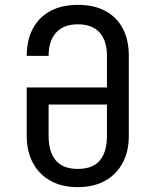

<svg xmlns="http://www.w3.org/2000/svg" viewBox="-20 -760 640 790"><path d="M300 10Q235 10 188 -16Q141 -42 115.5 -89.5Q90 -137 90 -200V-400H420V-531Q420 -593 389.5 -626.5Q359 -660 300 -660Q242 -660 211 -626Q180 -592 180 -530H90Q90 -595 115 -642Q140 -689 187 -714.5Q234 -740 300 -740Q367 -740 413.5 -715Q460 -690 485 -643Q510 -596 510 -530V-200Q510 -137 484.5 -89.5Q459 -42 412 -16Q365 10 300 10ZM300 -65Q362 -65 391 -100Q420 -135 420 -200V-330H173L180 -338V-200Q180 -135 209.5 -100Q239 -65 300 -65Z"/></svg>

Font: JetBrains Mono
Style: Regular
Weight: 400
Monospace: yes
Designer: Philipp Nurullin, Konstantin Bulenkov
Foundry: JetBrains
Version: Version 2.305